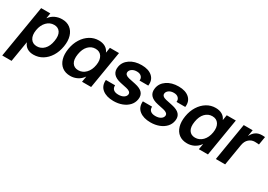

<svg xmlns="http://www.w3.org/2000/svg" viewBox="-18 -1304 3186 2285"><g transform="rotate(30 1575.0 -161.5)"><path d="M-22.5 204.1 96.7 -515.6H222.7L210.9 -444.3H212.4Q243.2 -485.4 287.1 -505.9Q331.1 -526.4 381.3 -526.4Q447.8 -526.4 492.2 -492.4Q536.6 -458.5 554.7 -397.9Q572.8 -337.4 559.6 -258.3Q546.4 -177.7 508.5 -117.2Q470.7 -56.6 415 -22.9Q359.4 10.7 292 10.7Q241.2 10.7 205.6 -11.5Q169.9 -33.7 153.3 -77.1H151.9L105.5 204.1ZM278.3 -95.7Q334.5 -95.7 376 -137.7Q417.5 -179.7 430.2 -258.3Q443.4 -336.4 416 -378.7Q388.7 -420.9 332.5 -420.9Q273.4 -420.9 230.5 -376.5Q187.5 -332 175.3 -258.3Q163.1 -184.1 191.4 -139.9Q219.7 -95.7 278.3 -95.7Z M798.3 10.7Q731 10.7 686.3 -22.9Q641.6 -56.6 624 -117.2Q606.4 -177.7 619.6 -258.3Q632.8 -337.4 670.9 -397.9Q709 -458.5 764.6 -492.4Q820.3 -526.4 886.2 -526.4Q936.5 -526.4 973.6 -505.9Q1010.7 -485.4 1028.3 -444.3H1029.8L1041.5 -515.6H1166.5L1081.1 0H956.1L969.2 -77.1H967.8Q937 -33.7 892.8 -11.5Q848.6 10.7 798.3 10.7ZM846.7 -95.7Q905.8 -95.7 948.7 -139.9Q991.7 -184.1 1003.9 -258.3Q1016.1 -332 987.8 -376.5Q959.5 -420.9 900.4 -420.9Q844.2 -420.9 803 -378.7Q761.7 -336.4 749 -258.3Q735.8 -179.7 763.2 -137.7Q790.5 -95.7 846.7 -95.7Z M1661.6 -354.5H1541.5Q1546.4 -388.2 1524.7 -410.4Q1502.9 -432.6 1461.9 -432.6Q1421.9 -432.6 1396 -414.8Q1370.1 -397 1365.7 -371.6Q1362.3 -349.1 1377.7 -335Q1393.1 -320.8 1423.3 -314L1514.2 -294.9Q1588.4 -279.3 1619.1 -244.6Q1649.9 -210 1640.6 -153.3Q1632.3 -102.5 1597.9 -65.4Q1563.5 -28.3 1510.3 -8.1Q1457 12.2 1392.6 12.2Q1296.9 12.2 1240.5 -32.2Q1184.1 -76.7 1191.4 -160.2H1317.9Q1315.4 -123 1338.1 -102.8Q1360.8 -82.5 1405.8 -82.5Q1449.7 -82.5 1477.3 -99.6Q1504.9 -116.7 1509.8 -143.1Q1513.2 -165.5 1496.8 -179.4Q1480.5 -193.4 1449.2 -200.2L1363.8 -218.3Q1217.8 -249 1237.8 -367.2Q1249.5 -439 1314 -482.9Q1378.4 -526.9 1474.1 -526.9Q1569.3 -526.9 1620.8 -480.5Q1672.4 -434.1 1661.6 -354.5Z M2169.9 -354.5H2049.8Q2054.7 -388.2 2033 -410.4Q2011.2 -432.6 1970.2 -432.6Q1930.2 -432.6 1904.3 -414.8Q1878.4 -397 1874 -371.6Q1870.6 -349.1 1886 -335Q1901.4 -320.8 1931.6 -314L2022.5 -294.9Q2096.7 -279.3 2127.4 -244.6Q2158.2 -210 2148.9 -153.3Q2140.6 -102.5 2106.2 -65.4Q2071.8 -28.3 2018.6 -8.1Q1965.3 12.2 1900.9 12.2Q1805.2 12.2 1748.8 -32.2Q1692.4 -76.7 1699.7 -160.2H1826.2Q1823.7 -123 1846.4 -102.8Q1869.1 -82.5 1914.1 -82.5Q1958 -82.5 1985.6 -99.6Q2013.2 -116.7 2018.1 -143.1Q2021.5 -165.5 2005.1 -179.4Q1988.8 -193.4 1957.5 -200.2L1872.1 -218.3Q1726.1 -249 1746.1 -367.2Q1757.8 -439 1822.3 -482.9Q1886.7 -526.9 1982.4 -526.9Q2077.6 -526.9 2129.2 -480.5Q2180.7 -434.1 2169.9 -354.5Z M2403.8 10.7Q2336.4 10.7 2291.7 -22.9Q2247.1 -56.6 2229.5 -117.2Q2211.9 -177.7 2225.1 -258.3Q2238.3 -337.4 2276.4 -397.9Q2314.5 -458.5 2370.1 -492.4Q2425.8 -526.4 2491.7 -526.4Q2542 -526.4 2579.1 -505.9Q2616.2 -485.4 2633.8 -444.3H2635.3L2647 -515.6H2772L2686.5 0H2561.5L2574.7 -77.1H2573.2Q2542.5 -33.7 2498.3 -11.5Q2454.1 10.7 2403.8 10.7ZM2452.1 -95.7Q2511.2 -95.7 2554.2 -139.9Q2597.2 -184.1 2609.4 -258.3Q2621.6 -332 2593.3 -376.5Q2564.9 -420.9 2505.9 -420.9Q2449.7 -420.9 2408.4 -378.7Q2367.2 -336.4 2354.5 -258.3Q2341.3 -179.7 2368.7 -137.7Q2396 -95.7 2452.1 -95.7Z M2794.9 0 2880.4 -515.6H3003.4L2989.3 -429.7H2990.7Q3012.2 -474.1 3046.6 -497.3Q3081.1 -520.5 3130.9 -520.5Q3143.6 -520.5 3153.6 -519.8Q3163.6 -519 3171.4 -518.6L3152.8 -406.2Q3146 -407.2 3129.2 -408.4Q3112.3 -409.7 3094.2 -409.7Q3050.3 -409.7 3015.4 -379.4Q2980.5 -349.1 2970.7 -289.1L2922.9 0Z"/></g></svg>

Font: Inter Display Semi Bold
Style: Italic
Weight: 600
Italic angle: -9.39999°
Designer: Rasmus Andersson
Foundry: rsms
Version: Version 4.000;git-4fc901f